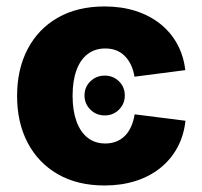

<svg xmlns="http://www.w3.org/2000/svg" viewBox="-20 -567 629 598"><path d="M306.2 -207.5Q279.8 -207.5 261.5 -225.6Q243.2 -243.7 243.2 -269.5Q243.2 -295.9 261.5 -313.7Q279.8 -331.5 306.2 -331.5Q332.5 -331.5 350.6 -313.7Q368.7 -295.9 368.7 -269.5Q368.7 -243.7 350.6 -225.6Q332.5 -207.5 306.2 -207.5ZM305.7 10.7Q221.2 10.7 160.2 -24.4Q99.1 -59.6 66.2 -122.3Q33.2 -185.1 33.2 -268.1Q33.2 -351.6 66.2 -414.3Q99.1 -477.1 160.2 -512Q221.2 -546.9 305.7 -546.9Q358.4 -546.9 402.1 -533Q445.8 -519 478.8 -492.9Q511.7 -466.8 531.7 -430.4Q551.8 -394 557.1 -348.6L398.9 -328.1Q395.5 -349.1 387.7 -365.2Q379.9 -381.3 368.4 -392.8Q356.9 -404.3 341.8 -410.2Q326.7 -416 308.1 -416Q275.4 -416 252.7 -398.4Q230 -380.9 218 -347.9Q206.1 -314.9 206.1 -268.6Q206.1 -223.1 218 -189.7Q230 -156.2 252.7 -138.2Q275.4 -120.1 308.1 -120.1Q326.7 -120.1 342 -126.2Q357.4 -132.3 369.1 -144Q380.9 -155.8 388.4 -172.9Q396 -189.9 399.4 -210.9L557.6 -190.9Q552.7 -145 532.7 -107.9Q512.7 -70.8 479.7 -44.2Q446.8 -17.6 402.6 -3.4Q358.4 10.7 305.7 10.7Z"/></svg>

Font: Inter 18pt ExtraBold
Style: Regular
Weight: 800
Designer: Rasmus Andersson
Foundry: rsms
Version: Version 4.001;git-66647c0bb